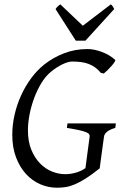

<svg xmlns="http://www.w3.org/2000/svg" viewBox="-20 -858 564 893"><path d="M516.1 -263.2Q489.7 -255.4 477.5 -244.9Q465.3 -234.4 463.9 -223.1Q461.9 -210 459 -188.7Q456.1 -167.5 453.1 -145.5Q450.2 -123.5 447.5 -104Q444.8 -84.5 443.8 -75.2Q406.7 -45.4 378.4 -27.6Q350.1 -9.8 327.1 -0.2Q304.2 9.3 284.4 12.2Q264.6 15.1 245.1 15.1Q204.6 15.1 167 -1.2Q129.4 -17.6 100.6 -49.1Q71.8 -80.6 54.4 -126.5Q37.1 -172.4 37.1 -231Q37.1 -277.3 47.9 -324.5Q58.6 -371.6 78.4 -414.8Q98.1 -458 125.5 -494.9Q152.8 -531.7 186 -558.1Q227.5 -590.8 278.3 -610.4Q329.1 -629.9 387.2 -629.9Q401.9 -629.9 418.9 -626.5Q436 -623 453.1 -616.7Q470.2 -610.4 486.3 -601.1Q502.4 -591.8 515.1 -580.1Q518.1 -577.6 512.7 -569.3Q507.3 -561 498.5 -551Q489.7 -541 479.7 -531.2Q469.7 -521.5 462.9 -516.1L449.2 -519Q436.5 -534.2 422.4 -544.4Q408.2 -554.7 391.8 -560.8Q375.5 -566.9 356.7 -569.3Q337.9 -571.8 315.9 -571.8Q297.4 -571.8 270.8 -559.1Q244.1 -546.4 217.8 -524.9Q192.9 -504.9 173.1 -472.7Q153.3 -440.4 139.2 -402.6Q125 -364.7 117.4 -325.4Q109.9 -286.1 109.9 -252Q109.9 -199.7 125.7 -161.4Q141.6 -123 166.5 -97.7Q191.4 -72.3 222.2 -60.1Q252.9 -47.9 283.2 -47.9Q309.6 -47.9 335 -55.7Q360.4 -63.5 377.4 -76.2L397 -223.1Q397.5 -228 395 -232.9Q392.6 -237.8 381.6 -242.7Q370.6 -247.6 349.1 -252.4Q327.6 -257.3 291 -263.2L293.9 -284.2H519ZM377.4 -668.9H332.5L238.3 -815.9Q245.1 -825.2 249 -828.6Q252.9 -832 260.3 -837.9L365.2 -738.3L495.6 -837.9Q501.5 -832.5 504.2 -828.9Q506.8 -825.2 511.2 -815.9Z"/></svg>

Font: Gentium Plus
Style: Italic
Weight: 400
Italic angle: -8°
Designer: J. Victor Gaultney, Annie Olsen, Iska Routamaa
Foundry: SIL International
Version: Version 1.510